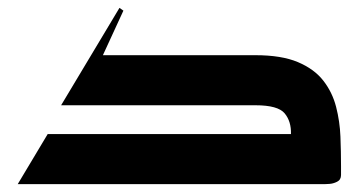

<svg xmlns="http://www.w3.org/2000/svg" viewBox="-20 -467 910 487"><path d="M25 0 101 -127H718Q719 -159 702 -179.5Q685 -200 628 -200H135L283 -447L293 -440L241 -327H628Q694 -327 735.5 -309.5Q777 -292 800 -262.5Q823 -233 832.5 -196Q842 -159 843.5 -120.5Q845 -82 845 -46Q845 -40 845 -34.5Q845 -29 845 -23Q845 -11 835 -6Q825 -1 815 -0.5Q805 0 805 0Z"/></svg>

Font: Reem Kufi SemiBold
Style: Regular
Weight: 600
Designer: Khaled Hosny
Version: Version 1.001